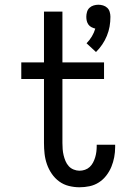

<svg xmlns="http://www.w3.org/2000/svg" viewBox="-20 -784 540 812"><path d="M386 -564 346 -601Q359 -614 368.5 -630Q378 -646 383 -663Q375 -665 367 -669Q359 -673 354 -680Q349 -687 347 -695.5Q345 -704 345 -713Q345 -723 348 -733.5Q351 -744 358.5 -751Q366 -758 376 -761Q386 -764 396 -764Q406 -764 416 -761Q426 -758 433.5 -751Q441 -744 444 -733.5Q447 -723 447 -713Q447 -692 443.5 -672Q440 -652 432 -632.5Q424 -613 412.5 -596Q401 -579 386 -564ZM316 8Q294 8 271.5 2.5Q249 -3 230.5 -16.5Q212 -30 199 -49Q186 -68 178.5 -89.5Q171 -111 168.5 -133.5Q166 -156 166 -179V-450H70V-520H166V-735H244V-520H420V-450H244V-179Q244 -166 245 -153Q246 -140 249 -127.5Q252 -115 257 -103Q262 -91 270.5 -81.5Q279 -72 291.5 -67Q304 -62 316 -62Q328 -62 339.5 -66Q351 -70 359.5 -78Q368 -86 373.5 -96.5Q379 -107 382.5 -118.5Q386 -130 387.5 -142Q389 -154 389 -166V-172H467V-162Q467 -140 463 -119Q459 -98 451 -78.5Q443 -59 429.5 -41.5Q416 -24 398 -12.5Q380 -1 359 3.5Q338 8 316 8Z"/></svg>

Font: Iosevka www.saffi
Style: Regular
Weight: 400
Monospace: yes
Designer: Belleve Invis
Foundry: Belleve Invis
Version: Version 22.0.2; ttfautohint (v1.8.3)